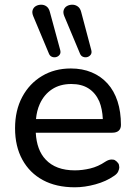

<svg xmlns="http://www.w3.org/2000/svg" viewBox="-20 -787 574 816"><path d="M298 9Q219 9 162.5 -21.5Q106 -52 75 -108.5Q44 -165 44 -242Q44 -318 74.5 -375Q105 -432 158.5 -464Q212 -496 281 -496Q330 -496 369.5 -479.5Q409 -463 437 -432Q465 -401 479.5 -356.5Q494 -312 494 -256Q494 -240 484.5 -231.5Q475 -223 457 -223H132Q136 -149 174 -109Q217 -63 298 -63Q330 -63 363.5 -71Q397 -79 428 -100Q442 -109 454 -109Q455 -109 461.5 -108.5Q468 -108 476 -100.5Q484 -93 485.5 -86.5Q487 -80 487 -76Q487 -69 482.5 -58.5Q478 -48 464 -39Q431 -16 385.5 -3.5Q340 9 298 9ZM402 -356Q386 -392 356.5 -411Q327 -430 283 -430Q235 -430 201 -407.5Q167 -385 149 -345Q136 -316 133 -281H417Q415 -324 402 -356ZM320 -559 253 -719Q247 -734 251 -745Q255 -756 265 -761.5Q275 -767 287.5 -767Q300 -767 310.5 -759.5Q321 -752 325 -736L368 -574Q371 -562 365.5 -554.5Q360 -547 351 -544.5Q342 -542 333 -545.5Q324 -549 320 -559ZM188 -559 121 -719Q115 -734 119 -745Q123 -756 133 -761.5Q143 -767 155.5 -767Q168 -767 178 -759.5Q188 -752 192 -736L236 -574Q239 -562 233.5 -554.5Q228 -547 219 -544.5Q210 -542 201 -545.5Q192 -549 188 -559Z"/></svg>

Font: Nunito Medium
Style: Regular
Weight: 500
Designer: Vernon Adams
Foundry: Vernon Adams
Version: Version 3.602